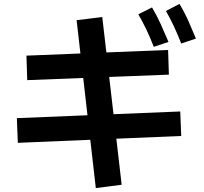

<svg xmlns="http://www.w3.org/2000/svg" viewBox="-20 -874 1040 980"><path d="M838 -619 842 -493 119 -465 115 -590ZM900 -305 905 -180 71 -145 66 -271ZM601 69 469 86 371 -771 502 -787ZM905 -652Q885 -703 866 -743Q847 -783 827 -818L896 -854Q922 -811 942 -766Q962 -721 980 -677ZM765 -635Q745 -686 726 -725.5Q707 -765 686 -801L756 -836Q781 -794 801.5 -748.5Q822 -703 840 -660Z"/></svg>

Font: Murecho Thin SemiBold
Style: Regular
Weight: 600
Version: Version 1.010